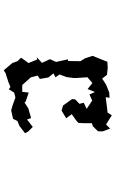

<svg xmlns="http://www.w3.org/2000/svg" viewBox="187 -768 625 1040"><g transform="rotate(90 500.0 -247.5)"><path d="M314 -516 295 -468 282 -436 294 -400 293 -399 311 -370 310 -303H301L307 -275L315 -238L300 -205L320 -162L289 -133L302 -136L321 -89L292 -49L311 -29L321 -1L360 45L377 35L424 20L451 9L463 18L481 -11L508 -18L549 -3L577 5L623 -5L635 -29L662 -40L701 -70L692 -87L667 -112L627 -81L619 -103L567 -88L534 -67L531 -73L481 -90L477 -55H440L398 -102L389 -138L407 -151L399 -197L377 -224L398 -235L383 -257L397 -295L402 -333V-348L398 -408L429 -435L462 -409L478 -449L491 -419L524 -434L569 -404L536 -388L542 -365L518 -342L516 -325L551 -276L579 -268L620 -293L598 -323L633 -348L645 -359L647 -390V-432L664 -438L691 -466V-491L676 -531L654 -509L604 -540L589 -517L561 -514L506 -507L509 -528L480 -526L438 -509L405 -488L385 -514L348 -518Z"/></g></svg>

Font: チョークS
Style: Regular
Weight: 400
Designer: [Stick] Fontworks Inc.
Foundry: [Stick] Fontworks Inc.
Version: Version 1.200;FEAKit 1.0